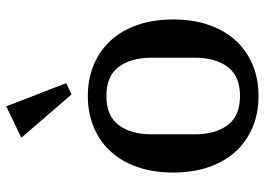

<svg xmlns="http://www.w3.org/2000/svg" viewBox="-136 -696 844 612"><g transform="rotate(-90 286.0 -390.0)"><path d="M286 -47Q349 -47 378.5 -86Q408 -125 408 -190V-330Q408 -395 378.5 -434Q349 -473 286 -473Q223 -473 193.5 -434Q164 -395 164 -330V-190Q164 -125 193.5 -86Q223 -47 286 -47ZM286 12Q231 12 186 -7Q141 -26 109 -61Q77 -96 59.5 -146.5Q42 -197 42 -260Q42 -323 59.5 -373.5Q77 -424 109 -459Q141 -494 186 -513Q231 -532 286 -532Q341 -532 386 -513Q431 -494 463 -459Q495 -424 512.5 -373.5Q530 -323 530 -260Q530 -197 512.5 -146.5Q495 -96 463 -61Q431 -26 386 -7Q341 12 286 12ZM153 -744 253 -792 327 -601 291 -584Z"/></g></svg>

Font: IBM Plex Serif Medium
Style: Regular
Weight: 500
Designer: Mike Abbink, Paul van der Laan, Pieter van Rosmalen
Foundry: Bold Monday
Version: Version 2.5